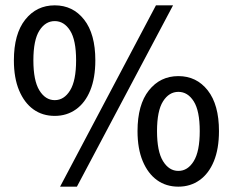

<svg xmlns="http://www.w3.org/2000/svg" viewBox="-20 -687 873 719"><path d="M185 -253Q139 -253 105 -277.5Q71 -302 51.5 -348.5Q32 -395 32 -461Q32 -560 74.5 -613.5Q117 -667 185 -667Q253 -667 295 -613.5Q337 -560 337 -461Q337 -395 318 -348.5Q299 -302 264.5 -277.5Q230 -253 185 -253ZM185 -312Q220 -312 242.5 -348.5Q265 -385 265 -461Q265 -537 242.5 -572.5Q220 -608 185 -608Q150 -608 127.5 -572.5Q105 -537 105 -461Q105 -385 127.5 -348.5Q150 -312 185 -312ZM205 12 564 -667H628L268 12ZM648 12Q602 12 568 -12.5Q534 -37 514.5 -83.5Q495 -130 495 -196Q495 -295 537.5 -348.5Q580 -402 648 -402Q716 -402 758 -348.5Q800 -295 800 -196Q800 -130 781 -83.5Q762 -37 727.5 -12.5Q693 12 648 12ZM648 -47Q683 -47 705.5 -83.5Q728 -120 728 -196Q728 -272 705.5 -307.5Q683 -343 648 -343Q613 -343 590.5 -307.5Q568 -272 568 -196Q568 -120 590.5 -83.5Q613 -47 648 -47Z"/></svg>

Font: Source Sans 3 Medium
Style: Regular
Weight: 500
Designer: Paul D. Hunt
Foundry: Adobe
Version: Version 3.052;hotconv 1.1.0;makeotfexe 2.6.0